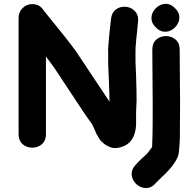

<svg xmlns="http://www.w3.org/2000/svg" viewBox="-20 -745 991 982"><path d="M570 12Q584 12 598 8Q670 -12 676 -104V-171Q678 -203 678.5 -229.5Q679 -256 678 -285.5Q677 -315 676 -356Q673 -418 673 -430Q673 -458 673 -473Q673 -488 673.5 -502.5Q674 -517 677 -545Q677 -552 681 -583Q684 -613 686 -635Q689 -662 676.5 -680Q664 -698 644 -705.5Q624 -713 603 -709.5Q582 -706 566.5 -691Q551 -676 548 -649Q546 -634 543.5 -610.5Q541 -587 538.5 -563Q536 -539 535 -522Q532 -494 533 -482Q534 -469 533 -428Q533 -417 534.5 -391Q536 -365 537 -332.5Q538 -300 539 -271Q540 -242 540 -225L371 -479Q334 -532 207 -687L205 -689Q185 -724 145 -724Q116 -724 95.5 -703.5Q75 -683 75 -654V-59Q75 -31 89 -14.5Q103 2 124 7.5Q145 13 166 7.5Q187 2 201 -14.5Q215 -31 215 -59V-456L257 -399L349 -260Q413 -161 451 -110Q453 -107 459 -93Q472 -63 475 -57Q478 -53 480 -50L486 -38Q491 -30 496 -24L510 -12Q519 -3 537 5Q555 13 570 12ZM776 192Q784 183 799 169L827 142Q869 101 887 62Q893 50 895 33Q896 24 897 10Q899 -12 900 -50Q901 -112 901 -216Q901 -277 899 -493Q898 -527 876.5 -544Q855 -561 827.5 -560.5Q800 -560 779.5 -542.5Q759 -525 759 -491Q761 -276 761 -216Q761 -85 760 -53Q759 -14 758 1V7Q737 36 730 43L703 68Q684 86 672 100Q654 120 653.5 142Q653 164 665 182Q677 200 696 209.5Q715 219 736.5 216Q758 213 776 192ZM875 -703Q856 -723 834.5 -725Q813 -727 794 -716Q775 -705 764 -686.5Q753 -668 755 -646Q757 -624 777 -605Q796 -585 818 -583Q840 -581 858.5 -592Q877 -603 888 -622Q899 -641 897 -662.5Q895 -684 875 -703Z"/></svg>

Font: Balsamiq Sans
Style: Bold
Weight: 700
Designer: Michael Angeles
Foundry: Balsamiq SRL
Version: Version 1.020; ttfautohint (v1.8.4.7-5d5b);gftools[0.9.26]